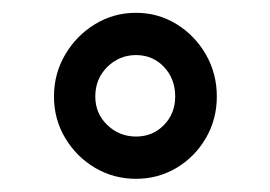

<svg xmlns="http://www.w3.org/2000/svg" viewBox="-20 -741 418 297"><path d="M190.4 -464.4Q155.8 -464.4 127 -481.4Q98.1 -498.5 80.8 -527.6Q63.5 -556.6 63.5 -591.8Q63.5 -627 80.8 -656.5Q98.1 -686 127 -703.6Q155.8 -721.2 190.4 -721.2Q224.6 -721.2 253.2 -703.6Q281.7 -686 298.6 -656.5Q315.4 -627 315.4 -591.8Q315.4 -556.6 298.6 -527.6Q281.7 -498.5 253.2 -481.4Q224.6 -464.4 190.4 -464.4ZM190.4 -529.8Q216.3 -529.8 233.6 -547.6Q251 -565.4 251 -591.8Q251 -619.1 233.6 -637.5Q216.3 -655.8 190.4 -655.8Q164.6 -655.8 146 -637.5Q127.4 -619.1 127.4 -591.8Q127.4 -565.4 146 -547.6Q164.6 -529.8 190.4 -529.8Z"/></svg>

Font: Heebo Medium
Style: Regular
Weight: 500
Designer: Oded Ezer
Foundry: Ezer Type House
Version: Version 3.100